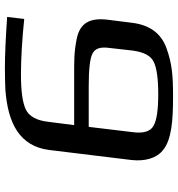

<svg xmlns="http://www.w3.org/2000/svg" viewBox="8 -708 710 765"><g transform="rotate(-90 362.5 -325.0)"><path d="M667 -251C675 -319 656 -361 590 -374C534 -385 505 -384 431 -384H247L260 -486C265 -533 282 -564 310 -577C338 -590 384 -596 449 -596C508 -596 582 -592 670 -583L678 -651C593 -657 524 -660 474 -660C440 -660 411 -659 387 -658C254 -648 163 -601 148 -484L108 -156C102 -102 115 -57 145 -32C187 5 269 10 360 10C445 10 492 6 553 -16C615 -38 647 -86 655 -156ZM544 -151C538 -107 524 -79 499 -67C475 -55 431 -49 370 -49C308 -49 266 -55 244 -68C222 -80 213 -108 219 -151L240 -326H403C470 -326 513 -321 532 -311C552 -301 559 -280 555 -248Z"/></g></svg>

Font: Gamestation Extended
Style: Italic
Weight: 400
Width: 7
Designer: Jonas Hecksher
Foundry: Jonas Hecksher, Playtypeª, e-types AS
Version: Version 1.003